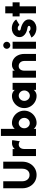

<svg xmlns="http://www.w3.org/2000/svg" viewBox="1632 -2422 803 4106"><g transform="rotate(-90 2033.0 -368.5)"><path d="M345 13Q263 13 198 -27.8Q133 -68.5 96.5 -138.2Q60 -208 60 -292V-700H210V-292Q210 -249 226.2 -213.8Q242.5 -178.5 273 -157.8Q303.5 -137 345 -137Q387 -137 417.2 -157.5Q447.5 -178 463.2 -213.2Q479 -248.5 479 -292V-700H629V-292Q629 -208 592.8 -138.2Q556.5 -68.5 491.8 -27.8Q427 13 345 13Z M1066 -346Q1036.5 -369 998 -369Q966.5 -369 944.5 -353.2Q922.5 -337.5 911.2 -310.5Q900 -283.5 900 -250V0H749V-499H899V-454Q923.5 -482 955 -497.5Q986.5 -513 1025 -513Q1048 -513 1062.2 -512Q1076.5 -511 1090 -507Z M1456 -514Q1528 -514 1588.5 -478.5Q1649 -443 1684.5 -382.8Q1720 -322.5 1720 -251Q1720 -179 1684.5 -118.5Q1649 -58 1588.5 -22.5Q1528 13 1456 13Q1418 13 1386.5 -3Q1355 -19 1330 -47V0H1180V-750H1330V-454Q1355 -482 1386.5 -498Q1418 -514 1456 -514ZM1454 -132Q1484.5 -132 1510.2 -148Q1536 -164 1551 -191.2Q1566 -218.5 1566 -251Q1566 -283 1551 -310.2Q1536 -337.5 1510.2 -353.8Q1484.5 -370 1454 -370Q1424 -370 1398.5 -353.8Q1373 -337.5 1358 -310.2Q1343 -283 1343 -251Q1343 -218.5 1358 -191.2Q1373 -164 1398.5 -148Q1424 -132 1454 -132Z M2315 -500V0H2165V-47Q2140 -19 2108.2 -3Q2076.5 13 2038 13Q1966.5 13 1906.2 -22.5Q1846 -58 1810.5 -118.2Q1775 -178.5 1775 -250Q1775 -322 1810.5 -382.5Q1846 -443 1906.2 -478.5Q1966.5 -514 2038 -514Q2076.5 -514 2108.2 -498Q2140 -482 2165 -454V-500ZM2040 -131Q2070.5 -131 2096.2 -147.2Q2122 -163.5 2137 -190.8Q2152 -218 2152 -250Q2152 -282.5 2137 -309.8Q2122 -337 2096.2 -353Q2070.5 -369 2040 -369Q2010 -369 1984.5 -353Q1959 -337 1944 -309.8Q1929 -282.5 1929 -250Q1929 -218 1944 -190.8Q1959 -163.5 1984.5 -147.2Q2010 -131 2040 -131Z M2933 0H2783V-251Q2783 -283.5 2769.5 -310.8Q2756 -338 2731 -354Q2706 -370 2674 -370Q2642.5 -370 2620.2 -354.2Q2598 -338.5 2586.5 -311.2Q2575 -284 2575 -251V0H2425V-500H2575V-454Q2599.5 -482.5 2630.8 -498.2Q2662 -514 2701 -514Q2771 -514 2823.5 -479.2Q2876 -444.5 2904.2 -385Q2932.5 -325.5 2933 -253Z M3194 -500V0H3044V-500ZM3118 -550Q3098 -550 3080.8 -560Q3063.5 -570 3053.2 -587.2Q3043 -604.5 3043 -625Q3043 -645 3053.2 -662.2Q3063.5 -679.5 3080.8 -689.8Q3098 -700 3118 -700Q3138.5 -700 3155.8 -689.8Q3173 -679.5 3183 -662.2Q3193 -645 3193 -625Q3193 -604.5 3183 -587.2Q3173 -570 3155.8 -560Q3138.5 -550 3118 -550Z M3463 9Q3424 5.5 3389.2 -7.8Q3354.5 -21 3327 -43.8Q3299.5 -66.5 3284 -98L3410 -152Q3410 -152 3410.2 -151.8Q3410.5 -151.5 3410.5 -151.5Q3418.5 -142.5 3427 -135.5Q3435.5 -128.5 3449 -122.8Q3462.5 -117 3480 -117Q3494.5 -117 3506.2 -120Q3518 -123 3525.5 -130Q3533 -137 3533 -149Q3533 -161.5 3524 -168.8Q3515 -176 3503 -179.2Q3491 -182.5 3473.5 -185.5Q3473 -186 3472.2 -186Q3471.5 -186 3471 -186Q3424.5 -193.5 3384 -215Q3343.5 -236.5 3318.2 -271.2Q3293 -306 3293 -350Q3293 -400 3319 -438Q3345 -476 3388 -496.5Q3431 -517 3481 -517Q3520 -517 3555.2 -506.2Q3590.5 -495.5 3620 -474.8Q3649.5 -454 3671 -424L3553 -354Q3546.5 -362.5 3537.5 -370Q3528.5 -377.5 3517.2 -383Q3506 -388.5 3494 -390Q3475.5 -391.5 3462 -388.8Q3448.5 -386 3440.8 -377.5Q3433 -369 3433 -354Q3433 -344 3441 -337.5Q3449 -331 3460 -327.8Q3471 -324.5 3487.5 -321.5Q3493 -320.5 3498 -319.2Q3503 -318 3507 -317Q3554 -302 3591 -279.2Q3628 -256.5 3650.2 -224.2Q3672.5 -192 3671 -151Q3671 -102.5 3641.5 -64Q3612 -25.5 3563.8 -5.8Q3515.5 14 3463 9Z M3951 -350V0H3801V-350H3736V-500H3801V-657H3951V-500H4036V-350Z"/></g></svg>

Font: Urbanist
Style: Regular
Weight: 400
Designer: Corey Hu
Foundry: Corey Hu
Version: Version 1.2; befe77262ef67d88f1d94aa3d2e49ef1327b4483